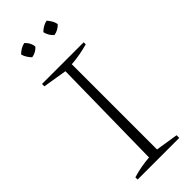

<svg xmlns="http://www.w3.org/2000/svg" viewBox="-272 -880 916 916"><g transform="rotate(-45 186.5 -421.5)"><path d="M45 0V-15Q74 -24 102.5 -29Q131 -34 158 -36L167 -609L45 -629V-645H326V-631Q300 -624 271.5 -618.5Q243 -613 212 -611V-36L326 -18V0ZM123 -843Q146 -822 149 -794Q141 -784 128.5 -777Q116 -770 102 -768Q93 -777 85 -789.5Q77 -802 74 -815Q84 -825 96.5 -832.5Q109 -840 123 -843ZM274 -843Q283 -833 290.5 -820Q298 -807 300 -794Q291 -784 278.5 -777Q266 -770 252 -768Q231 -786 224 -815Q234 -825 246.5 -832.5Q259 -840 274 -843Z"/></g></svg>

Font: Piazzolla SC ExtraLight
Style: Regular
Weight: 200
Designer: Juan Pablo del Peral
Foundry: Huerta Tipografica
Version: Version 1.330